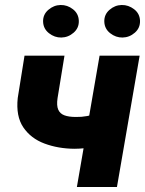

<svg xmlns="http://www.w3.org/2000/svg" viewBox="-20 -752 583 772"><path d="M541.5 -528.3 450.2 0H289.1L380.4 -528.3ZM418 -310.1 406.2 -181.6Q388.7 -170.9 366.7 -164.8Q344.7 -158.7 321.8 -156.2Q298.8 -153.8 278.8 -153.8Q213.9 -154.3 158.9 -174.8Q104 -195.3 73.7 -240Q43.5 -284.7 51.3 -357.9L78.6 -528.3H239.3L211.4 -357.4Q207 -327.6 214.1 -311.3Q221.2 -294.9 239 -288.3Q256.8 -281.7 285.2 -281.7Q308.1 -281.2 330.3 -285.4Q352.5 -289.6 374.5 -296.4Q396.5 -303.2 418 -310.1ZM153.3 -664.6Q152.3 -693.4 174.3 -712.4Q196.3 -731.4 223.6 -731.9Q251 -732.4 273.4 -714.8Q295.9 -697.3 296.9 -668.5Q297.9 -639.6 276.1 -620.6Q254.4 -601.6 226.6 -601.1Q199.7 -600.6 177 -618.4Q154.3 -636.2 153.3 -664.6ZM399.4 -664.6Q398.4 -693.4 420.2 -712.4Q441.9 -731.4 469.2 -731.9Q496.6 -732.4 519.3 -714.8Q542 -697.3 543 -668.5Q543.9 -639.6 522.2 -620.6Q500.5 -601.6 472.7 -601.1Q445.8 -600.6 423.1 -618.4Q400.4 -636.2 399.4 -664.6Z"/></svg>

Font: Roboto Black
Style: Italic
Weight: 900
Italic angle: -12°
Designer: Christian Robertson
Foundry: Google
Version: Version 3.0; 2020